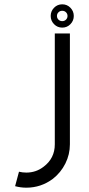

<svg xmlns="http://www.w3.org/2000/svg" viewBox="-20 -655 412 890"><path d="M306.5 -543Q322 -559 322 -581Q322 -603 306.5 -619Q291 -635 268.5 -635Q246 -635 230.5 -619Q215 -603 215 -581Q215 -559 230.5 -543Q246 -527 268.5 -527Q291 -527 306.5 -543ZM286 -564Q279 -557 268.5 -557Q258 -557 251 -564Q244 -571 244 -581Q244 -591 251 -598Q258 -605 268.5 -605Q279 -605 286 -598Q293 -591 293 -581Q293 -571 286 -564ZM234 -500V14Q234 79 182 118Q147 145 102 145Q85 145 68 141L50 208Q76 215 102 215Q170 215 225 174Q262 145 283 103Q304 61 304 14V-500Z"/></svg>

Font: Sakbunderan
Style: Regular
Weight: 400
Version: Version 1.00